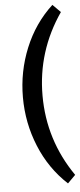

<svg xmlns="http://www.w3.org/2000/svg" viewBox="-61 -767 407 975"><g transform="rotate(-5 142.5 -280.0)"><path d="M245 175Q153 90 104 -29.5Q55 -149 55 -280Q55 -411 104 -530.5Q153 -650 245 -735L285 -695Q155 -506 155 -280Q155 -53 285 135Z"/></g></svg>

Font: Scada
Style: Regular
Weight: 400
Designer: Jovanny Lemonad
Foundry: Jovanny Lemonad
Version: Version 4.100;PS 004.100;hotconv 1.0.88;makeotf.lib2.5.64775